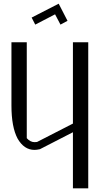

<svg xmlns="http://www.w3.org/2000/svg" viewBox="-20 -812 602 1040"><path d="M297.9 -792 345.7 -699.2 307.6 -678.7 278.3 -734.4 170.9 -678.7 151.4 -716.8ZM458 -583V208H375V-95.7L196.3 -3.9Q178.7 0 167 0Q110.4 0 75.2 -61.5Q42 -124 42 -240.2V-583H125V-63.5Q144.5 -42 167 -42Q176.8 -42 180.7 -43L375 -142.6V-583Z"/></svg>

Font: wanta
Style: Medium
Weight: 500
Version: Version 0.91